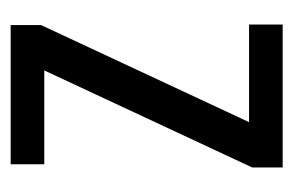

<svg xmlns="http://www.w3.org/2000/svg" viewBox="-115 -435 550 360"><g transform="rotate(-90 160.0 -255.0)"><path d="M26 0V-57L208 -447H32V-510H293V-453L111 -63H294V0Z"/></g></svg>

Font: Saira ExtraCondensed Medium
Style: Regular
Weight: 500
Width: 2
Designer: Hector Gatti with collaboration of the Omnibus-Type team
Foundry: Omnibus-Type
Version: Version 1.101